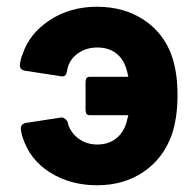

<svg xmlns="http://www.w3.org/2000/svg" viewBox="-20 -542 577 570"><path d="M361 -314Q358 -329 354 -341Q345 -369 323 -385Q301 -401 269 -401Q236 -401 212 -384Q188 -367 181 -341L178 -327Q176 -315 164 -315L159 -316L54 -332Q39 -335 39 -348V-350Q41 -367 47 -381Q67 -442 127.5 -482Q188 -522 268 -522Q348 -522 407 -483Q466 -444 490 -376Q507 -327 507 -260Q507 -192 490 -142Q465 -72 406.5 -32Q348 8 268 8Q189 8 128.5 -30Q68 -68 47 -135Q44 -142 42 -158Q41 -165 44.5 -170Q48 -175 56 -177L161 -193Q168 -194 174 -188.5Q180 -183 181 -179L182 -174Q191 -146 214.5 -129.5Q238 -113 269 -113Q301 -113 323.5 -130Q346 -147 355 -177Q358 -187 361 -200H246Q234 -200 234 -216V-298Q234 -314 246 -314Z"/></svg>

Font: Barlow
Style: Bold
Weight: 700
Designer: Jeremy Tribby
Foundry: Jeremy Tribby
Version: Version 1.101 August 23, 2024